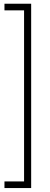

<svg xmlns="http://www.w3.org/2000/svg" viewBox="-20 -832 264 1005"><path d="M3.4 -812.5H143.1V152.3H3.4V117.7H106V-777.8H3.4Z"/></svg>

Font: Robert Sans ExtraLight
Style: Regular
Weight: 250
Designer: Christian Robertson (extended by Adam Twardoch)
Foundry: Google
Version: Version 12.135;April 2, 2019;FontCreator 11.5.0.2425 64-bit;